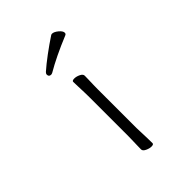

<svg xmlns="http://www.w3.org/2000/svg" viewBox="-209 -810 919 919"><g transform="rotate(-45 250.0 -350.5)"><path d="M351 -659Q300 -638 257.5 -617.5Q215 -597 181 -577Q175 -574 171 -574Q156 -574 156 -589Q156 -595 162 -601Q189 -625 228 -654Q267 -683 305 -708Q309 -710 312 -710Q325 -710 342 -696Q359 -682 359 -670Q359 -662 351 -659ZM224 -368Q224 -378 223.5 -399Q223 -420 222 -442Q221 -464 221 -475Q221 -483 236 -483Q250 -483 265.5 -475.5Q281 -468 281 -457Q281 -449 280.5 -432.5Q280 -416 279.5 -398Q279 -380 279 -368V-105Q279 -99 280 -78Q281 -57 281.5 -34Q282 -11 282 1Q282 9 267 9Q254 9 238 1.5Q222 -6 222 -17Q222 -25 222.5 -43.5Q223 -62 223.5 -80Q224 -98 224 -105Z"/></g></svg>

Font: Moon Stars Kai T HW Light
Style: Regular
Weight: 300
Designer: GuiWonder
Version: Version 1.101